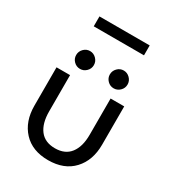

<svg xmlns="http://www.w3.org/2000/svg" viewBox="-181 -842 870 958"><g transform="rotate(30 254.0 -363.0)"><path d="M108.5 -680.5V-737.5H398V-680.5ZM155 -564.5Q175.5 -564.5 190.8 -549.2Q206 -534 206 -513Q206 -492 190.8 -477Q175.5 -462 155 -462Q134 -462 119 -477Q104 -492 104 -513Q104 -534 119 -549.2Q134 -564.5 155 -564.5ZM349 -564.5Q369.5 -564.5 384.8 -549.2Q400 -534 400 -513Q400 -492 384.8 -477Q369.5 -462 349 -462Q328 -462 313 -477.2Q298 -492.5 298 -513Q298 -534 313 -549.2Q328 -564.5 349 -564.5ZM128 -201.5Q128 -133 157.2 -94.8Q186.5 -56.5 244.5 -56.5Q302.5 -56.5 332 -94.8Q361.5 -133 361.5 -201.5V-410.5H440V-190Q440 -99 388.2 -43.5Q336.5 12 244.5 12Q153 12 101.5 -43.5Q50 -99 50 -190V-410.5H128Z"/></g></svg>

Font: League Spartan
Style: Regular
Weight: 350
Foundry: The League of Moveable Type
Version: Version 2.002